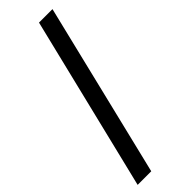

<svg xmlns="http://www.w3.org/2000/svg" viewBox="-322 -828 1030 1030"><g transform="rotate(-45 193.5 -313.0)"><path d="M357.6 -808 117.2 181.8H14L255.4 -808Z"/></g></svg>

Font: 寒蝉端黑体 Light
Style: Regular
Weight: 300
Designer: ChillDuanSans {Warren2060}; 
Source Han Sans {Ryoko NISHIZUKA 西塚涼子 (kana, bopomofo & ideographs); Paul D. Hunt (Latin, G
Foundry: ChillType&Adobe
Version: Version 1.300;Glyphs 3.3 (3306)